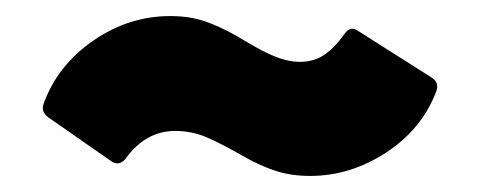

<svg xmlns="http://www.w3.org/2000/svg" viewBox="-20 -409 597 239"><path d="M282 -215Q256 -230 237.5 -238Q219 -246 198 -246Q161 -246 136 -211Q128 -202 119 -208L40 -263Q31 -270 34 -279Q51 -327 95.5 -358Q140 -389 192 -389Q216 -389 235 -382.5Q254 -376 275 -364Q283 -359 299 -350Q315 -341 328 -336.5Q341 -332 353 -332Q371 -332 384 -341Q397 -350 409 -367Q416 -377 425 -371L518 -312Q527 -306 523 -295Q505 -248 460.5 -219Q416 -190 366 -190Q342 -190 322.5 -196.5Q303 -203 282 -215Z"/></svg>

Font: BARLOWEXTRABOLD
Style: Regular
Weight: 800
Designer: Jeremy Tribby
Foundry: Tribby Type
Version: Version 1.422